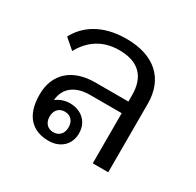

<svg xmlns="http://www.w3.org/2000/svg" viewBox="-128 -702 877 859"><g transform="rotate(30 310.5 -273.0)"><path d="M219 12C278 12 321 -26 321 -85C321 -144 278 -182 219 -182C193 -182 168 -173 149 -158C154 -222 201 -259 277 -259H441V0H521V-354C521 -483 438 -558 295 -558C170 -558 95 -504 58 -434L110 -389C146 -455 205 -498 291 -498C390 -498 441 -449 441 -351V-319H270C151 -319 81 -254 81 -148C81 -37 136 12 219 12ZM218 -32C188 -32 169 -53 169 -85C169 -117 188 -138 218 -138C248 -138 267 -117 267 -85C267 -53 248 -32 218 -32Z"/></g></svg>

Font: IBM Plex Thai Looped
Style: Regular
Weight: 400
Designer: Mike Abbink, Paul van der Laan, Pieter van Rosmalen, Ben Mitchell, Mark Frömberg
Foundry: Bold Monday
Version: Version 1.0